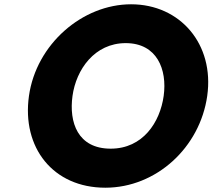

<svg xmlns="http://www.w3.org/2000/svg" viewBox="-20 -860 991 895"><path d="M115 -413C81 -172 227 15 471 15C708 15 912 -172 946 -413C980 -654 820 -840 591 -840C364 -840 149 -654 115 -413ZM318 -413C335 -536 421 -659 566 -659C712 -659 760 -536 743 -413C726 -290 646 -167 496 -167C342 -167 301 -290 318 -413Z"/></svg>

Font: Hussar Przerywany
Style: Obl
Weight: 400
Foundry: Cannot Into Space Fonts
Version: Version 0.982